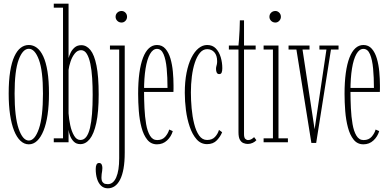

<svg xmlns="http://www.w3.org/2000/svg" viewBox="-20 -770 2106 1039"><path d="M136 11Q111 11 90.8 -8Q70.5 -27 56.2 -62.8Q42 -98.5 34.5 -149.2Q27 -200 27 -263.5Q27 -333 35 -383Q43 -433 57.8 -464.8Q72.5 -496.5 92.2 -511.5Q112 -526.5 136 -526.5Q159.5 -526.5 179.5 -511.5Q199.5 -496.5 214.2 -464.8Q229 -433 237 -383Q245 -333 245 -263.5Q245 -200 237.5 -149.2Q230 -98.5 215.5 -62.8Q201 -27 181 -8Q161 11 136 11ZM136 -9.5Q168.5 -9.5 190.5 -73.2Q212.5 -137 212.5 -263.5Q212.5 -387.5 190.5 -446.8Q168.5 -506 136 -506Q103 -506 81 -446.8Q59 -387.5 59 -263.5Q59 -137 81 -73.2Q103 -9.5 136 -9.5Z M415 10Q393 10 379.5 -3.5Q366 -17 359.2 -35.2Q352.5 -53.5 351 -67.5V0H271V-21.5H321V-728.5H271V-750H351V-455.5Q354 -467.5 361.8 -484Q369.5 -500.5 383.8 -513Q398 -525.5 420 -525.5Q448 -525.5 469.2 -499.5Q490.5 -473.5 502.2 -415Q514 -356.5 514 -259Q514 -163.5 501 -104.2Q488 -45 465.8 -17.5Q443.5 10 415 10ZM415 -12.5Q434 -12.5 446.8 -29.2Q459.5 -46 467 -77.8Q474.5 -109.5 478 -154.5Q481.5 -199.5 481.5 -256.5Q481.5 -303.5 478.8 -347Q476 -390.5 469 -424.5Q462 -458.5 449.8 -478.5Q437.5 -498.5 418.5 -498.5Q399 -498.5 384.5 -480.2Q370 -462 361.8 -437Q353.5 -412 351 -392V-156.5Q353 -126.5 360 -93Q367 -59.5 380.8 -36Q394.5 -12.5 415 -12.5Z M563.5 249Q542 249 527.5 235.5Q513 222 505.5 198.5Q498 175 498 144.5Q498 129.5 502.2 120.8Q506.5 112 516 112Q526 112 530 120Q534 128 534 139Q534 147 532.8 155Q531.5 163 530.2 171.5Q529 180 529 190Q529 207.5 535.2 215.5Q541.5 223.5 549.5 225Q557.5 226.5 563.5 226.5Q593 226.5 609 189.8Q625 153 625 86.5V-502H575V-523.5H655V55.5Q655 105.5 648.5 142Q642 178.5 629.8 202.2Q617.5 226 600.8 237.5Q584 249 563.5 249ZM638 -648Q624 -648 614.8 -657.2Q605.5 -666.5 605.5 -679Q605.5 -692.5 614.8 -701.5Q624 -710.5 638 -710.5Q650 -710.5 658.8 -701.5Q667.5 -692.5 667.5 -679Q667.5 -666.5 658.8 -657.2Q650 -648 638 -648Z M829.5 11Q797 11 776.8 -14.2Q756.5 -39.5 745.8 -80.2Q735 -121 731.2 -169Q727.5 -217 727.5 -262.5Q727.5 -325.5 734.2 -374.8Q741 -424 754 -457.8Q767 -491.5 786 -509Q805 -526.5 829.5 -526.5Q857.5 -526.5 875.2 -506Q893 -485.5 902.5 -452.8Q912 -420 915.5 -381.8Q919 -343.5 919 -308Q919 -299 919 -290Q919 -281 918.5 -272.5H753V-294H886.5Q886.5 -351 882 -399.2Q877.5 -447.5 865.2 -476.5Q853 -505.5 829.5 -505.5Q807.5 -505.5 791.8 -477.8Q776 -450 767.8 -399.2Q759.5 -348.5 759.5 -278Q759.5 -231.5 761.8 -184.5Q764 -137.5 770.8 -98.5Q777.5 -59.5 791.8 -35.8Q806 -12 830.5 -12Q859 -12 874.8 -30.8Q890.5 -49.5 895.5 -69L915 -60.5Q906.5 -31 884 -10Q861.5 11 829.5 11Z M1100.5 10Q1067 10 1044 -16Q1021 -42 1006.8 -83.8Q992.5 -125.5 986.2 -174Q980 -222.5 980 -267.5Q980 -328 989.5 -376Q999 -424 1015.8 -457.5Q1032.5 -491 1054.5 -508.8Q1076.5 -526.5 1101 -526.5Q1130 -526.5 1148 -507.8Q1166 -489 1174.5 -460.2Q1183 -431.5 1183 -401Q1183 -386 1179.5 -377.5Q1176 -369 1166.5 -369Q1157 -369 1153 -377Q1149 -385 1149 -396.5Q1149 -404.5 1150.5 -410Q1152 -415.5 1153.5 -422.2Q1155 -429 1155 -439Q1155 -470 1140 -487Q1125 -504 1101 -504Q1078.5 -504 1062 -484.2Q1045.5 -464.5 1034.5 -431.2Q1023.5 -398 1018.2 -356.2Q1013 -314.5 1013 -270Q1013 -229 1017 -184Q1021 -139 1030.8 -100Q1040.5 -61 1057.5 -36.8Q1074.5 -12.5 1100.5 -12.5Q1128 -12.5 1143.2 -28.8Q1158.5 -45 1165 -67L1182 -54.5Q1173.5 -32 1153.8 -11Q1134 10 1100.5 10Z M1321 9Q1309 9 1297.2 4.2Q1285.5 -0.5 1278 -14Q1270.5 -27.5 1270.5 -55V-502H1218.5V-523.5H1270.5Q1272 -535 1273.5 -557.8Q1275 -580.5 1276.5 -607.8Q1278 -635 1278 -660H1300.5V-523.5H1363.5V-502H1300.5V-44.5Q1300.5 -25 1307.5 -18.5Q1314.5 -12 1322.5 -12Q1333.5 -12 1342.2 -17.8Q1351 -23.5 1355 -28L1367.5 -11.5Q1361 -3.5 1348 2.8Q1335 9 1321 9Z M1406.5 0V-21.5H1457V-502H1406.5V-523.5H1487V-21.5H1538V0ZM1470.5 -648Q1456.5 -648 1447.2 -657.2Q1438 -666.5 1438 -679Q1438 -692.5 1447.2 -701.5Q1456.5 -710.5 1470.5 -710.5Q1482 -710.5 1491 -701.5Q1500 -692.5 1500 -679Q1500 -666.5 1491 -657.2Q1482 -648 1470.5 -648Z M1665 3.5 1584 -502H1541.5V-523.5H1655V-502H1617L1682.5 -70.5L1746.5 -502H1708.5V-523.5H1812V-502H1771L1691 3.5Z M1946.5 11Q1914 11 1893.8 -14.2Q1873.5 -39.5 1862.8 -80.2Q1852 -121 1848.2 -169Q1844.5 -217 1844.5 -262.5Q1844.5 -325.5 1851.2 -374.8Q1858 -424 1871 -457.8Q1884 -491.5 1903 -509Q1922 -526.5 1946.5 -526.5Q1974.5 -526.5 1992.2 -506Q2010 -485.5 2019.5 -452.8Q2029 -420 2032.5 -381.8Q2036 -343.5 2036 -308Q2036 -299 2036 -290Q2036 -281 2035.5 -272.5H1870V-294H2003.5Q2003.5 -351 1999 -399.2Q1994.5 -447.5 1982.2 -476.5Q1970 -505.5 1946.5 -505.5Q1924.5 -505.5 1908.8 -477.8Q1893 -450 1884.8 -399.2Q1876.5 -348.5 1876.5 -278Q1876.5 -231.5 1878.8 -184.5Q1881 -137.5 1887.8 -98.5Q1894.5 -59.5 1908.8 -35.8Q1923 -12 1947.5 -12Q1976 -12 1991.8 -30.8Q2007.5 -49.5 2012.5 -69L2032 -60.5Q2023.5 -31 2001 -10Q1978.5 11 1946.5 11Z"/></svg>

Font: Imbue 48pt Thin
Style: Regular
Weight: 250
Designer: Tyler Finck
Foundry: Etcetera Type Company
Version: Version 1.102